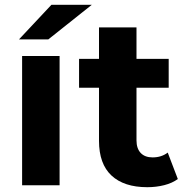

<svg xmlns="http://www.w3.org/2000/svg" viewBox="-20 -771 776 799"><path d="M72 -538H228V0H72ZM194 -751H362L181 -607H59Z M720 -26Q697 -9 663.5 -0.5Q630 8 593 8Q496 8 444 -40.5Q392 -89 392 -185V-406H309V-526H392V-657H548V-526H682V-406H548V-187Q548 -153 565.5 -134.5Q583 -116 615 -116Q652 -116 678 -136Z"/></svg>

Font: CMG Sans
Style: Bold
Weight: 700
Designer: Julieta Ulanovsky
Foundry: Julieta Ulanovsky
Version: Version 7.200